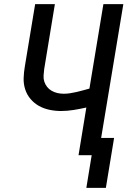

<svg xmlns="http://www.w3.org/2000/svg" viewBox="-20 -755 640 934"><path d="M495 159H400L426 0H362L400 -232Q369 -225 338 -220Q307 -215 276 -215Q248 -215 220 -221Q192 -227 169 -240Q146 -253 128.5 -273.5Q111 -294 102.5 -320.5Q94 -347 95 -375.5Q96 -404 101 -433L151 -735H247L195 -419Q193 -403 192 -387.5Q191 -372 195.5 -358Q200 -344 209 -332.5Q218 -321 231 -313.5Q244 -306 259 -302.5Q274 -299 290 -299Q306 -299 321.5 -301.5Q337 -304 352.5 -307.5Q368 -311 384 -315.5Q400 -320 415 -324L483 -735H580L472 -84H535Z"/></svg>

Font: Iosevka Curly Medium Extended
Style: Italic
Weight: 500
Width: 7
Italic angle: -9°
Monospace: yes
Designer: Belleve Invis
Foundry: Belleve Invis
Version: Version 11.1.0; ttfautohint (v1.8.3)